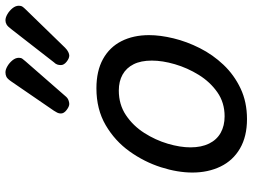

<svg xmlns="http://www.w3.org/2000/svg" viewBox="-128 -756 903 686"><g transform="rotate(-90 323.0 -412.5)"><path d="M241 19Q179 19 136 -6Q93 -31 71.5 -75.5Q50 -120 50 -176Q50 -229 69 -288.5Q88 -348 125.5 -400.5Q163 -453 219.5 -486Q276 -519 351 -519Q413 -519 455.5 -495.5Q498 -472 519.5 -429.5Q541 -387 541 -331Q541 -291 529.5 -243.5Q518 -196 494.5 -149.5Q471 -103 435 -65Q399 -27 350.5 -4Q302 19 241 19ZM251 -61Q300 -61 337 -87Q374 -113 399 -153.5Q424 -194 437 -238.5Q450 -283 450 -321Q450 -360 437 -386Q424 -412 400 -425.5Q376 -439 343 -439Q293 -439 255 -413.5Q217 -388 191.5 -348Q166 -308 153 -264Q140 -220 140 -183Q140 -144 153.5 -116.5Q167 -89 192 -75Q217 -61 251 -61ZM295 -616Q286 -616 273.5 -625.5Q261 -635 261 -646Q261 -653 264 -659Q267 -665 271 -671L376 -824Q385 -837 392 -840.5Q399 -844 408 -844Q418 -844 430 -837Q442 -830 451 -819Q460 -808 460 -796Q460 -788 456.5 -783.5Q453 -779 448 -773L324 -631Q317 -622 309 -619Q301 -616 295 -616ZM468 -616Q458 -616 446 -625.5Q434 -635 434 -646Q434 -653 436 -659Q438 -665 444 -671L563 -824Q572 -836 579 -840Q586 -844 594 -844Q604 -844 616 -837Q628 -830 637 -819Q646 -808 646 -796Q646 -788 642.5 -783Q639 -778 634 -773L496 -631Q488 -623 480.5 -619.5Q473 -616 468 -616Z"/></g></svg>

Font: Playwrite NZ
Style: Regular
Weight: 400
Designer: Veronika Burian, José Scaglione
Foundry: TypeTogether
Version: Version 1.002